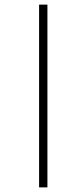

<svg xmlns="http://www.w3.org/2000/svg" viewBox="-20 -764 309 830"><path d="M149 46V-744H185V46Z"/></svg>

Font: Noto Sans Telugu UI ExtraCondensed ExtraLight
Style: Regular
Weight: 200
Width: 2
Designer: Jelle Bosma - Monotype Design Team
Foundry: Monotype Imaging Inc.
Version: Version 2.005